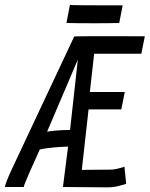

<svg xmlns="http://www.w3.org/2000/svg" viewBox="-52 -784 627 805"><path d="M462.4 -761.7 447.8 -687.5H439.5Q411.1 -686.5 340.8 -686.5Q268.1 -686.5 234.9 -687.5L226.6 -688L241.2 -763.7L250 -762.7Q281.7 -761.7 374 -761.7Q374 -761.7 454.1 -761.7ZM233.4 -169.4Q198.2 -168.5 168.5 -165.3Q138.7 -162.1 127 -159.7L114.7 -157.2L70.8 -59.1Q48.8 -8.3 47.4 0H-31.7Q-27.3 -21.5 -1 -77.6L259.3 -631.3Q289.6 -632.3 391.1 -632.3Q433.1 -632.3 484.1 -632.1Q535.2 -631.8 555.2 -631.8L540.5 -558.6H342.8L324.7 -398.4H471.2L456.5 -325.2H319.3L291 -71.8L410.2 -72.8Q422.4 -72.8 437.3 -75.9Q452.1 -79.1 460.9 -82L469.7 -85.4L477.1 -13.2Q471.7 -11.7 460 -8.3Q448.2 -4.9 441.7 -3.2Q435.1 -1.5 423.3 0Q411.6 1.5 399.4 1.5H396.5L211.9 0ZM241.7 -239.3 274.4 -534.2 145.5 -231.9Q180.7 -238.3 241.7 -239.3Z"/></svg>

Font: Fantasque Sans Mono
Style: Italic
Weight: 400
Italic angle: -11°
Monospace: yes
Designer: Jany Belluz
Version: Version 1.8.0 ; ttfautohint (v1.8.2)